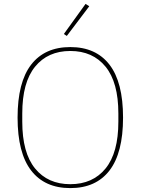

<svg xmlns="http://www.w3.org/2000/svg" viewBox="-20 -951 720 983"><path d="M340 12Q209 12 139.5 -78Q70 -168 70 -349Q70 -530 139.5 -620Q209 -710 340 -710Q471 -710 540.5 -620Q610 -530 610 -349Q610 -168 540.5 -78Q471 12 340 12ZM340 -8Q455 -8 520.5 -88.5Q586 -169 586 -328V-370Q586 -529 520.5 -609.5Q455 -690 340 -690Q225 -690 159.5 -609.5Q94 -529 94 -370V-328Q94 -169 159.5 -88.5Q225 -8 340 -8ZM322 -767 307 -777 418 -931 437 -919Z"/></svg>

Font: IBM Plex Sans Hebrew Thin
Style: Regular
Weight: 100
Designer: Mike Abbink, Paul van der Laan, Pieter van Rosmalen, Yanek Iontef
Foundry: Bold Monday
Version: Version 1.2